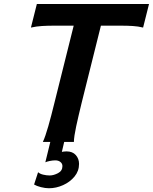

<svg xmlns="http://www.w3.org/2000/svg" viewBox="-20 -726 782 982"><path d="M168.5 -705.6H742.2L711.9 -585Q687 -591.3 659.2 -593Q631.3 -594.7 601.6 -594.7H496.1L397.5 -199.7Q380.9 -131.8 369.6 -79.6Q358.4 -27.3 357.9 0H199.2Q211.9 -27.3 226.8 -79.6Q241.7 -131.8 258.3 -199.7L356.9 -594.7H253.4Q224.1 -594.7 195.1 -593Q166 -591.3 138.2 -585ZM243.2 -24.4H314L296.4 50.8Q301.3 49.8 306.9 49.1Q312.5 48.3 320.3 48.3Q351.1 48.3 367.7 67.1Q384.3 85.9 384.3 112.3Q384.3 148.9 361.1 177Q337.9 205.1 302.5 220.9Q267.1 236.8 230.5 236.8Q211.4 236.8 189.5 231.2Q167.5 225.6 154.3 217.8L174.8 154.8Q183.6 163.1 200.4 167.2Q217.3 171.4 234.4 171.4Q253.9 171.4 276.6 159.7Q299.3 147.9 299.3 123.5Q299.3 110.8 289.1 102.5Q278.8 94.2 263.2 94.2Q249.5 94.2 235.1 97.2Q220.7 100.1 211.9 104Z"/></svg>

Font: Andika
Style: Bold Italic
Weight: 700
Italic angle: -14°
Designer: Victor Gaultney, Annie Olsen, Julie Remington, Don Collingsworth, Eric Hays, Becca Hirsbrunner
Foundry: SIL International
Version: Version 6.101